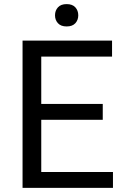

<svg xmlns="http://www.w3.org/2000/svg" viewBox="-20 -907 640 927"><path d="M476.1 -328.6H179.2V-76.7H525.4V0H88.9V-710.9H521V-633.8H179.2V-405.3H476.1ZM245.6 -833Q245.6 -856 259.8 -871.6Q273.9 -887.2 301.8 -887.2Q329.6 -887.2 343.8 -871.6Q357.9 -856 357.9 -833Q357.9 -810.5 343.8 -794.9Q329.6 -779.3 301.8 -779.3Q273.9 -779.3 259.8 -794.9Q245.6 -810.5 245.6 -833Z"/></svg>

Font: RobotoMono-Regular
Style: Regular
Weight: 400
Designer: Google
Version: Version 2.000985; 2015; ttfautohint (v1.3)